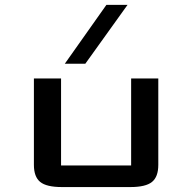

<svg xmlns="http://www.w3.org/2000/svg" viewBox="-20 -757 777 777"><path d="M325.2 -499H242.2L410.6 -737.3H496.1ZM620.6 -439.5V-89.8Q620.6 -41.5 595.2 -20.8Q569.8 0 507.3 0H230.5Q168 0 142.6 -20.8Q117.2 -41.5 117.2 -89.8V-439.5H227.1V-87.4H510.7V-439.5Z"/></svg>

Font: Squarish Sans CT
Style: RegularSC
Weight: 400
Version: Version 0.9